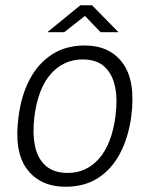

<svg xmlns="http://www.w3.org/2000/svg" viewBox="-20 -700 570 730"><path d="M230 10Q133 10 82.8 -56.8Q32.5 -123.5 50.5 -256.5Q61 -338 93.2 -398.8Q125.5 -459.5 178 -493.2Q230.5 -527 302 -527Q398 -527 447.2 -459.2Q496.5 -391.5 479 -256.5Q468 -177 436.5 -117Q405 -57 353.2 -23.5Q301.5 10 230 10ZM238 -42.5Q308.5 -42.5 356.8 -97.2Q405 -152 419 -258Q427.5 -321 417.5 -369.8Q407.5 -418.5 377.5 -446.2Q347.5 -474 294.5 -474Q222.5 -474 173.8 -419.5Q125 -365 111 -258Q103 -195 112.8 -146.5Q122.5 -98 153.2 -70.2Q184 -42.5 238 -42.5ZM160 -577.5 285.5 -680H330L430.5 -577.5H362.5L303 -639.5L224 -577.5Z"/></svg>

Font: Public Sans ExtraLight
Style: Italic
Weight: 200
Italic angle: -8°
Designer: The Public Sans project authors (U.S. Web Design System). Libre Franklin designed by Pablo Impallari and Rodrigo Fuenzal
Version: Version 1.007; ttfautohint (v1.8.1) -l 8 -r 50 -G 200 -x 14 